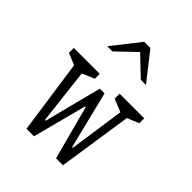

<svg xmlns="http://www.w3.org/2000/svg" viewBox="-220 -929 1059 1059"><g transform="rotate(45 310.0 -399.0)"><path d="M99 -468 126.5 -424.5 35.5 -461.5V-500H237.5V-461.5L148 -424.5L161.5 -468L203.5 -106.5H209.5L295.5 -442.5H332.5L415.5 -106.5H421L473 -468L483.5 -424.5L392.5 -461.5V-500H584.5V-461.5L493.5 -424.5L521 -468L450.5 0H396.5L312.5 -316H307.5L224.5 0H166ZM286 -798.5H334L461 -637H420.5L296 -756H324L199.5 -637H159Z"/></g></svg>

Font: Monaspace Xenon Var ExtraLight
Style: Regular
Weight: 200
Designer: Riley Cran and the Lettermatic Team
Version: Version 1.200 (Monaspace Xenon Var)